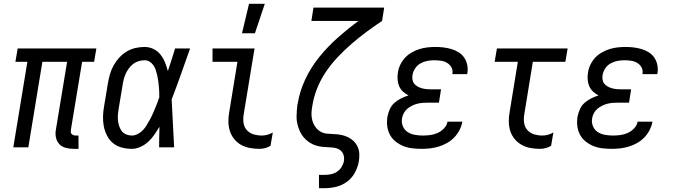

<svg xmlns="http://www.w3.org/2000/svg" viewBox="-20 -775 3540 1010"><path d="M393 8H366Q345 8 325 2.5Q305 -3 292 -17Q279 -31 274.5 -51Q270 -71 274 -93L333 -450H203L129 0H50L124 -450H61L73 -520H487L475 -450H412L353 -93Q352 -86 352.5 -80Q353 -74 357 -70Q361 -66 366.5 -64Q372 -62 378 -62H393Z M673 8Q646 8 620 1Q594 -6 574.5 -22Q555 -38 543 -61.5Q531 -85 526 -111Q521 -137 522 -164.5Q523 -192 528 -219L548 -339Q552 -363 559 -386.5Q566 -410 578 -431.5Q590 -453 607.5 -472Q625 -491 646.5 -504Q668 -517 692.5 -522.5Q717 -528 740 -528Q766 -528 788 -517Q810 -506 824.5 -487.5Q839 -469 848 -446.5Q857 -424 863 -401Q873 -431 882.5 -460.5Q892 -490 901 -520H980Q956 -453 932.5 -386Q909 -319 883 -252Q887 -189 889.5 -126Q892 -63 896 0H817Q817 -27 817.5 -54Q818 -81 819 -108Q806 -87 792 -66.5Q778 -46 760 -29.5Q742 -13 719 -2.5Q696 8 673 8ZM674 -62Q689 -62 704.5 -70Q720 -78 731.5 -90Q743 -102 751.5 -116.5Q760 -131 768 -145Q776 -159 782.5 -174Q789 -189 795.5 -204Q802 -219 807.5 -234Q813 -249 818 -264Q818 -279 817.5 -293.5Q817 -308 815.5 -322.5Q814 -337 812 -351.5Q810 -366 807 -379.5Q804 -393 799.5 -406.5Q795 -420 787 -431.5Q779 -443 767.5 -450.5Q756 -458 741 -458Q726 -458 710 -453.5Q694 -449 681 -439Q668 -429 658 -415.5Q648 -402 641.5 -387.5Q635 -373 631 -358Q627 -343 625 -328L605 -208Q602 -192 600.5 -175.5Q599 -159 600.5 -143.5Q602 -128 606.5 -113Q611 -98 620 -86Q629 -74 643.5 -68Q658 -62 674 -62Z M1346 8Q1320 8 1295 3.5Q1270 -1 1249 -12.5Q1228 -24 1212.5 -43Q1197 -62 1189.5 -85Q1182 -108 1181.5 -134Q1181 -160 1186 -186L1229 -450H1098V-520H1319L1262 -174Q1258 -151 1261 -129Q1264 -107 1278 -91Q1292 -75 1313.5 -68.5Q1335 -62 1358 -62Q1372 -62 1386.5 -66Q1401 -70 1415 -78L1403 -8Q1390 0 1375 4Q1360 8 1346 8ZM1253 -600 1290 -755H1373L1321 -600Z M1658 215V145H1688Q1704 145 1721 141.5Q1738 138 1752.5 128.5Q1767 119 1776.5 104Q1786 89 1789 73Q1792 55 1787 39.5Q1782 24 1769 14.5Q1756 5 1739.5 2.5Q1723 0 1706 -0.5Q1689 -1 1672.5 -3Q1656 -5 1640.5 -10Q1625 -15 1611.5 -23.5Q1598 -32 1586.5 -43Q1575 -54 1566.5 -67.5Q1558 -81 1552.5 -96Q1547 -111 1543.5 -127Q1540 -143 1540 -160Q1540 -177 1541.5 -194Q1543 -211 1545 -228L1546 -229Q1556 -294 1585.5 -357Q1615 -420 1659 -474.5Q1703 -529 1756 -576Q1809 -623 1866 -665H1618L1629 -735H2001L1990 -665Q1948 -637 1907.5 -607Q1867 -577 1829 -544Q1791 -511 1756.5 -474.5Q1722 -438 1694 -396.5Q1666 -355 1648 -309.5Q1630 -264 1623 -218Q1619 -198 1618.5 -178.5Q1618 -159 1623 -141Q1628 -123 1638.5 -108Q1649 -93 1664.5 -83.5Q1680 -74 1699.5 -72Q1719 -70 1738.5 -69.5Q1758 -69 1776.5 -65Q1795 -61 1811.5 -53Q1828 -45 1841 -32Q1854 -19 1861.5 -2.5Q1869 14 1870 33.5Q1871 53 1868 72Q1863 103 1847.5 132Q1832 161 1806 180.5Q1780 200 1748.5 207.5Q1717 215 1687 215Z M2198 8Q2173 8 2148 5Q2123 2 2101 -7Q2079 -16 2060.5 -31Q2042 -46 2031 -66.5Q2020 -87 2017 -111.5Q2014 -136 2018 -161Q2022 -181 2030.5 -200.5Q2039 -220 2055 -234Q2071 -248 2090 -257.5Q2109 -267 2129 -273Q2113 -281 2100 -293Q2087 -305 2080 -321Q2073 -337 2071.5 -355.5Q2070 -374 2073 -393Q2076 -414 2085.5 -434Q2095 -454 2110 -470.5Q2125 -487 2145 -498.5Q2165 -510 2185.5 -516.5Q2206 -523 2227.5 -525.5Q2249 -528 2270 -528Q2292 -528 2313 -525.5Q2334 -523 2354.5 -517Q2375 -511 2392.5 -500Q2410 -489 2421.5 -472.5Q2433 -456 2437.5 -435Q2442 -414 2439 -392L2437 -385H2359L2360 -388Q2363 -406 2354.5 -421Q2346 -436 2331.5 -444.5Q2317 -453 2299.5 -455.5Q2282 -458 2264 -458Q2246 -458 2227.5 -454.5Q2209 -451 2192 -441.5Q2175 -432 2164 -415.5Q2153 -399 2150 -381Q2148 -369 2149.5 -357Q2151 -345 2158 -336Q2165 -327 2175 -321Q2185 -315 2196.5 -311.5Q2208 -308 2220 -306.5Q2232 -305 2244 -305H2300L2289 -235H2233Q2219 -235 2204.5 -234Q2190 -233 2176 -229.5Q2162 -226 2148.5 -219.5Q2135 -213 2123.5 -203.5Q2112 -194 2104.5 -180.5Q2097 -167 2095 -153Q2091 -131 2099 -111.5Q2107 -92 2123.5 -81Q2140 -70 2161 -66Q2182 -62 2204 -62Q2223 -62 2243 -64.5Q2263 -67 2282 -75.5Q2301 -84 2316 -100Q2331 -116 2334 -135H2412V-134Q2408 -112 2397 -90.5Q2386 -69 2369.5 -52Q2353 -35 2332 -23Q2311 -11 2288 -4Q2265 3 2242.5 5.5Q2220 8 2198 8Z M2821 8Q2795 8 2770.5 3.5Q2746 -1 2725 -12.5Q2704 -24 2688 -43Q2672 -62 2664.5 -85Q2657 -108 2656.5 -134Q2656 -160 2661 -186L2704 -450H2582L2594 -520H2966L2954 -450H2783L2738 -174Q2734 -151 2737 -129Q2740 -107 2754 -91Q2768 -75 2789.5 -68.5Q2811 -62 2833 -62Q2848 -62 2862.5 -66Q2877 -70 2891 -78L2879 -8Q2866 0 2851 4Q2836 8 2821 8Z M3198 8Q3173 8 3148 5Q3123 2 3101 -7Q3079 -16 3060.5 -31Q3042 -46 3031 -66.5Q3020 -87 3017 -111.5Q3014 -136 3018 -161Q3022 -181 3030.5 -200.5Q3039 -220 3055 -234Q3071 -248 3090 -257.5Q3109 -267 3129 -273Q3113 -281 3100 -293Q3087 -305 3080 -321Q3073 -337 3071.5 -355.5Q3070 -374 3073 -393Q3076 -414 3085.5 -434Q3095 -454 3110 -470.5Q3125 -487 3145 -498.5Q3165 -510 3185.5 -516.5Q3206 -523 3227.5 -525.5Q3249 -528 3270 -528Q3292 -528 3313 -525.5Q3334 -523 3354.5 -517Q3375 -511 3392.5 -500Q3410 -489 3421.5 -472.5Q3433 -456 3437.5 -435Q3442 -414 3439 -392L3437 -385H3359L3360 -388Q3363 -406 3354.5 -421Q3346 -436 3331.5 -444.5Q3317 -453 3299.5 -455.5Q3282 -458 3264 -458Q3246 -458 3227.5 -454.5Q3209 -451 3192 -441.5Q3175 -432 3164 -415.5Q3153 -399 3150 -381Q3148 -369 3149.5 -357Q3151 -345 3158 -336Q3165 -327 3175 -321Q3185 -315 3196.5 -311.5Q3208 -308 3220 -306.5Q3232 -305 3244 -305H3300L3289 -235H3233Q3219 -235 3204.5 -234Q3190 -233 3176 -229.5Q3162 -226 3148.5 -219.5Q3135 -213 3123.5 -203.5Q3112 -194 3104.5 -180.5Q3097 -167 3095 -153Q3091 -131 3099 -111.5Q3107 -92 3123.5 -81Q3140 -70 3161 -66Q3182 -62 3204 -62Q3223 -62 3243 -64.5Q3263 -67 3282 -75.5Q3301 -84 3316 -100Q3331 -116 3334 -135H3412V-134Q3408 -112 3397 -90.5Q3386 -69 3369.5 -52Q3353 -35 3332 -23Q3311 -11 3288 -4Q3265 3 3242.5 5.5Q3220 8 3198 8Z"/></svg>

Font: Iosevka Term Oblique
Style: Regular
Weight: 400
Italic angle: -9°
Monospace: yes
Designer: Belleve Invis
Foundry: Belleve Invis
Version: Version 31.4.0